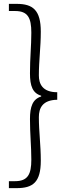

<svg xmlns="http://www.w3.org/2000/svg" viewBox="-20 -805 355 993"><path d="M26 168H66C150 168 191 138 191 26C191 -56 181 -123 181 -199C181 -245 199 -288 276 -289V-328C199 -328 181 -372 181 -415C181 -493 191 -560 191 -641C191 -753 150 -785 66 -785H26V-748H58C124 -748 142 -713 142 -636C142 -566 135 -506 135 -426C135 -360 149 -323 193 -310V-306C149 -292 135 -254 135 -189C135 -110 142 -50 142 21C142 96 124 132 58 132H26Z"/></svg>

Font: Noto Sans CJK SC Light
Style: Regular
Weight: 300
Designer: Ryoko NISHIZUKA 西塚涼子 (kana, bopomofo & ideographs); Paul D. Hunt (Latin, Greek & Cyrillic); Sandoll Communications 산돌커뮤니
Foundry: Adobe
Version: Version 2.004;hotconv 1.0.118;makeotfexe 2.5.65603